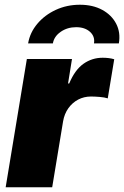

<svg xmlns="http://www.w3.org/2000/svg" viewBox="-20 -790 524 810"><path d="M3.9 0 93.3 -541H283.7L267.1 -438H272Q295.9 -495.1 332 -520.8Q368.2 -546.4 413.1 -546.4Q426.3 -546.4 438.5 -544.9Q450.7 -543.5 461.9 -540L434.6 -375Q421.4 -379.4 400.4 -381.1Q379.4 -382.8 363.8 -382.8Q334.5 -382.8 309.8 -369.9Q285.2 -356.9 268.3 -333.3Q251.5 -309.6 246.1 -277.8L200.2 0ZM316.9 -770Q371.6 -770 411.4 -748.3Q451.2 -726.6 470.2 -689.7Q489.3 -652.8 481.4 -606.9H376.5Q381.3 -636.2 359.6 -655.8Q337.9 -675.3 301.3 -675.3Q264.2 -675.3 236.1 -655.8Q208 -636.2 203.1 -606.9H98.6Q106.4 -652.8 137.5 -689.7Q168.5 -726.6 215.3 -748.3Q262.2 -770 316.9 -770Z"/></svg>

Font: Inter 17pt Black
Style: Italic
Weight: 900
Italic angle: -9.3988°
Version: Version 4.001;git-66647c0bb